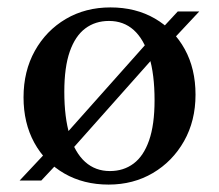

<svg xmlns="http://www.w3.org/2000/svg" viewBox="-20 -487 590 518"><path d="M33 0 115.5 -88 135 -100 387 -383 408.5 -401 459.5 -456H517.5L437 -370L416 -356L163.5 -72L143.5 -55.5L91.5 0ZM276.5 -25.5Q313.5 -25.5 340.5 -45.8Q367.5 -66 382.2 -108.2Q397 -150.5 397 -216.5Q397 -286.5 382.5 -334Q368 -381.5 340.8 -406Q313.5 -430.5 274 -430.5Q237 -430.5 210 -410.2Q183 -390 168.2 -347.8Q153.5 -305.5 153.5 -239.5Q153.5 -170 168 -122.2Q182.5 -74.5 210 -50Q237.5 -25.5 276.5 -25.5ZM273 11Q205.5 11 153.5 -19Q101.5 -49 72.5 -102Q43.5 -155 43.5 -224.5Q43.5 -295 74 -349.8Q104.5 -404.5 157.5 -435.8Q210.5 -467 278 -467Q346 -467 397.8 -437Q449.5 -407 478.5 -354.2Q507.5 -301.5 507.5 -231.5Q507.5 -161 476.5 -106.2Q445.5 -51.5 392.5 -20.2Q339.5 11 273 11Z"/></svg>

Font: Newsreader 36pt Medium
Style: Regular
Weight: 500
Designer: Hugues Gentile
Foundry: Production Type
Version: Version 1.003